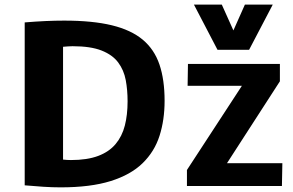

<svg xmlns="http://www.w3.org/2000/svg" viewBox="-20 -805 1267 831"><path d="M242.2 5.9Q206.5 5.9 168 3.4Q129.4 1 86.9 -2.9V-708Q134.3 -711.9 177 -713.9Q219.7 -715.8 257.8 -715.8Q380.4 -715.8 463.9 -695.6Q547.4 -675.3 597.7 -633.3Q647.9 -591.3 670.2 -525.6Q692.4 -460 692.4 -368.7Q692.4 -285.6 670.4 -217Q648.4 -148.4 596.9 -98.4Q545.4 -48.3 458.5 -21.2Q371.6 5.9 242.2 5.9ZM287.1 -112.3Q357.4 -112.3 404.8 -130.1Q452.1 -147.9 480.2 -181.4Q508.3 -214.8 520.3 -261.5Q532.2 -308.1 532.2 -366.2Q532.2 -415.5 524.2 -458.5Q516.1 -501.5 491.7 -534.4Q467.3 -567.4 419.9 -586.2Q372.6 -605 293.9 -605Q284.7 -605 274.4 -604.2Q264.2 -603.5 252.9 -602.5V-114.3Q261.7 -113.3 270.5 -112.8Q279.3 -112.3 287.1 -112.3ZM789.1 0V-69.3L1026.9 -433.6H792L793.5 -528.3H1191.4V-453.1L962.4 -98.6H1202.1L1200.2 0ZM921.4 -589.4 819.3 -785.2H939.9L990.2 -673.3L1040 -785.2H1160.6L1058.1 -589.4Z"/></svg>

Font: Comme
Style: Bold
Weight: 700
Version: Version 1.000;gftools[0.9.27]